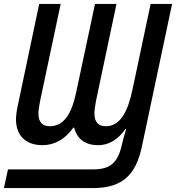

<svg xmlns="http://www.w3.org/2000/svg" viewBox="-40 -734 902 984"><path d="M-20 230H435C593 230 657 157 687 18L842 -714H732L639 -275C615 -160 575 -87 502 -87C463 -87 444 -110 444 -151C444 -169 447 -193 452 -217L557 -714H447L350 -259C327 -150 287 -87 215 -87C176 -87 157 -110 157 -151C157 -170 161 -194 166 -219L271 -714H161L52 -197C46 -170 42 -144 42 -122C42 -37 95 10 177 10C238 10 293 -19 336 -80H340C355 -21 397 10 463 10C521 10 566 -21 603 -73H607C601 -56 590 -17 584 10C564 100 524 134 439 134H1Z"/></svg>

Font: Noto Sans Display SemiCondensed Medium
Style: Italic
Weight: 500
Width: 4
Italic angle: -12°
Designer: Monotype Design Team
Foundry: Monotype Imaging Inc.
Version: Version 1.900